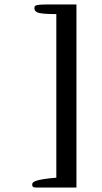

<svg xmlns="http://www.w3.org/2000/svg" viewBox="-20 -678 456 859"><path d="M124 148Q124 143 127 139Q130 135 141.5 131Q153 127 174.5 123.5Q196 120 232 117V-615Q176 -615 155 -620Q134 -625 134 -641Q134 -645 134.5 -648Q135 -651 140.5 -653.5Q146 -656 159.5 -657Q173 -658 199 -658H322V161H142Q130 161 127 157.5Q124 154 124 148Z"/></svg>

Font: Asar
Style: Regular
Weight: 400
Designer: Eben Sorkin
Foundry: Eben Sorkin, Pria Ravichandran
Version: Version 1.003; ttfautohint (v1.3) -l 8 -r 50 -G 0 -x 0 -H 45